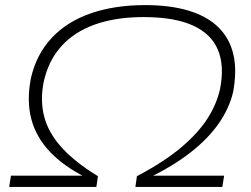

<svg xmlns="http://www.w3.org/2000/svg" viewBox="-20 -733 985 753"><path d="M16 0 23 -44H323L321 -35Q232 -79 177 -136.5Q122 -194 103 -265.5Q84 -337 101 -425Q122 -519 182 -583.5Q242 -648 335.5 -680.5Q429 -713 549 -713Q648 -713 720.5 -691Q793 -669 837 -625.5Q881 -582 895.5 -518.5Q910 -455 894 -371Q879 -308 838 -249Q797 -190 729 -136.5Q661 -83 563 -35L565 -44H859L852 0H511L517 -42Q623 -98 689 -153.5Q755 -209 792 -265.5Q829 -322 843 -384Q861 -475 834.5 -538Q808 -601 735.5 -633.5Q663 -666 543 -666Q434 -666 352.5 -637Q271 -608 220 -551Q169 -494 151 -410Q137 -338 153.5 -275Q170 -212 222 -154.5Q274 -97 364 -42L358 0Z"/></svg>

Font: Nunito Sans 10pt Expanded ExtraLight
Style: Italic
Weight: 250
Width: 7
Italic angle: -9°
Designer: Vernon Adams
Foundry: Vernon Adams
Version: Version 3.101;gftools[0.9.27]